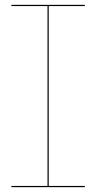

<svg xmlns="http://www.w3.org/2000/svg" viewBox="-20 -772 397 792"><path d="M27 -752H330V-747H181V-5H330V0H27V-5H176V-747H27Z"/></svg>

Font: Hepta Slab Hairline
Style: Regular
Weight: 400
Designer: Michael LaGattuta
Foundry: Michael LaGattuta
Version: Version 1.100; ttfautohint (v1.8) -l 8 -r 50 -G 200 -x 14 -D